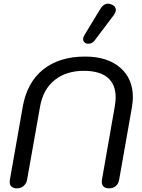

<svg xmlns="http://www.w3.org/2000/svg" viewBox="-20 -1019 778 1049"><path d="M33 -25Q33 -33 34 -37L104 -434Q127 -568 215.5 -639Q304 -710 445 -710Q566 -710 636 -650Q706 -590 706 -488Q706 -466 701 -434L631 -37Q627 -14 612 -2Q597 10 576 10Q556 10 546 0.5Q536 -9 536 -26Q536 -33 537 -37L607 -437Q612 -467 612 -487Q612 -558 568 -595Q524 -632 438 -632Q341 -632 278 -581Q215 -530 199 -437L128 -37Q124 -16 109 -3Q94 10 72 10Q54 10 43.5 1Q33 -8 33 -25ZM434 -805Q434 -815 440 -825L526 -967Q545 -999 571 -999Q581 -999 593 -993Q613 -983 613 -965Q613 -953 602 -937L498 -799Q492 -790 482.5 -785Q473 -780 463 -780Q454 -780 448 -783Q434 -791 434 -805Z"/></svg>

Font: Kodchasan Medium
Style: Italic
Weight: 500
Italic angle: -10°
Version: Version 1.000; ttfautohint (v1.6)